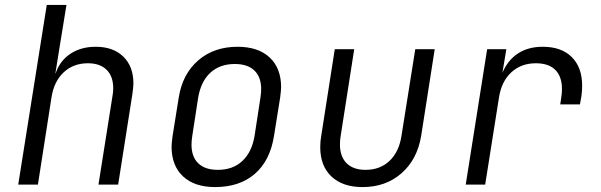

<svg xmlns="http://www.w3.org/2000/svg" viewBox="-20 -750 2440 780"><path d="M522 -411Q522 -399 518 -369L460 0H380L437 -360Q440 -377 440 -391Q440 -440 413 -466.5Q386 -493 337 -493Q278 -493 238.5 -456Q199 -419 189 -353L134 0H54L170 -730H250L222 -558L205 -452H206Q223 -503 266 -531.5Q309 -560 369 -560Q440 -560 481 -520Q522 -480 522 -411Z M677 -154Q677 -167 681 -197L706 -353Q721 -449 785 -504.5Q849 -560 945 -560Q1029 -560 1075.5 -516.5Q1122 -473 1122 -396Q1122 -383 1118 -353L1093 -197Q1077 -97 1015 -43.5Q953 10 854 10Q770 10 723.5 -33.5Q677 -77 677 -154ZM1014 -197 1038 -353Q1041 -373 1041 -388Q1041 -437 1013.5 -463.5Q986 -490 934 -490Q873 -490 834.5 -454.5Q796 -419 785 -353L761 -197Q758 -178 758 -162Q758 -113 785.5 -86.5Q813 -60 865 -60Q926 -60 964.5 -96Q1003 -132 1014 -197Z M1281 -152Q1281 -177 1285 -198L1340 -550H1419L1364 -198Q1361 -180 1361 -164Q1361 -114 1388 -87Q1415 -60 1465 -60Q1524 -60 1562.5 -96.5Q1601 -133 1611 -198L1667 -550H1746L1691 -198Q1675 -102 1611 -46Q1547 10 1453 10Q1372 10 1326.5 -33Q1281 -76 1281 -152Z M2345 -402Q2345 -382 2342 -359L2336 -326H2256L2260 -353Q2263 -371 2263 -388Q2263 -439 2236 -466Q2209 -493 2157 -493Q2097 -493 2057 -456Q2017 -419 2007 -353L1951 0H1872L1959 -550H2037L2021 -454Q2043 -506 2084.5 -533Q2126 -560 2185 -560Q2261 -560 2303 -518Q2345 -476 2345 -402Z"/></svg>

Font: JetBrains Mono Semi Light
Style: Italic
Weight: 350
Italic angle: -9°
Monospace: yes
Designer: Philipp Nurullin, Konstantin Bulenkov
Foundry: JetBrains
Version: 2.002